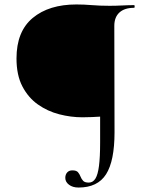

<svg xmlns="http://www.w3.org/2000/svg" viewBox="-20 -648 679 861"><path d="M332.2 193Q306 193 289.4 180.4Q272.8 167.8 272.8 149.8Q272.8 135 281.1 125.5Q289.4 116 304.4 116Q322.6 116 329.6 124.2Q336.6 132.4 340.9 143.4Q345.2 154.4 352.6 162.6Q360 170.8 378 170.8Q396.6 170.8 407.7 153.2Q418.8 135.6 423.9 96Q429 56.4 429 -8V-125Q411 -124 392 -123Q373 -122 349.6 -122Q297.8 -122 245.5 -135.5Q193.2 -149 150 -179.5Q106.8 -210 80.4 -260.5Q54 -311 54 -386Q54 -507 126.7 -567.5Q199.4 -628 322.8 -628Q356.6 -628 392.2 -625Q427.8 -622 471.6 -622Q499.6 -622 528.1 -623.5Q556.6 -625 581.6 -625Q583.8 -625 583.8 -619Q583.8 -613 581.6 -613Q538.6 -613 515.6 -592Q492.6 -571 492.6 -532L493.6 -55Q493.6 73.8 455.7 133.4Q417.8 193 332.2 193Z"/></svg>

Font: Cormorant Garamond Light
Style: Regular
Weight: 300
Designer: Christian Thalmann (Catharsis Fonts)
Foundry: Catharsis Fonts
Version: Version 4.001